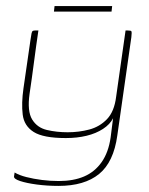

<svg xmlns="http://www.w3.org/2000/svg" viewBox="-20 -499 490 630"><path d="M172 111Q135 111 101 106.5Q67 102 46 95Q25 88 26 80L28 67Q43 76 66.5 82Q90 88 117.5 91.5Q145 95 173 95Q221 95 256 80Q291 65 313.5 33Q336 1 343 -48L351 -111Q341 -91 318 -76Q295 -61 264 -53.5Q233 -46 196 -46Q122 -46 90.5 -66Q59 -86 54.5 -123Q50 -160 57 -209L80 -368Q82 -383 83.5 -389.5Q85 -396 87.5 -397.5Q90 -399 96 -399H106Q102 -373 98.5 -347Q95 -321 91.5 -295Q88 -269 84.5 -243Q81 -217 77 -191Q69 -134 85.5 -107Q102 -80 134 -72.5Q166 -65 202 -65Q239 -65 273 -74Q307 -83 331 -108Q355 -133 361 -181L392 -399H399Q409 -399 411 -396.5Q413 -394 411 -377L365 -55Q353 33 305 72Q257 111 172 111ZM157 -461 159 -479H348L346 -461Z"/></svg>

Font: Genos Thin
Style: Italic
Weight: 100
Italic angle: -8°
Designer: Robert E. Leuschke
Foundry: Robert E. Leuschke
Version: Version 1.010